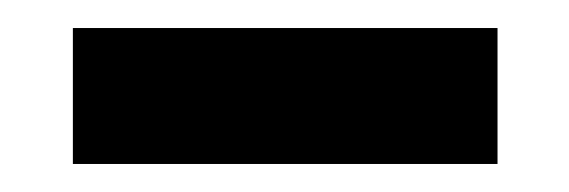

<svg xmlns="http://www.w3.org/2000/svg" viewBox="-20 -317 406 137"><path d="M32 -200V-297H335V-200Z"/></svg>

Font: Atkinson Hyperlegible Next Medium
Style: Regular
Weight: 500
Designer: Elliott Scott, Megan Eiswerth, Linus Boman, Theodore Petrosky, Letters from Sweden
Foundry: Applied Design Works, Letters from Sweden
Version: Version 2.001